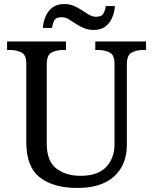

<svg xmlns="http://www.w3.org/2000/svg" viewBox="-20 -919 757 949"><path d="M362 10Q244 10 177 -42Q110 -94 110 -216V-604Q110 -648 85.5 -660Q61 -672 28 -672H15V-714H306V-672H293Q259 -672 235 -659.5Q211 -647 211 -600V-210Q211 -123 258 -86.5Q305 -50 378 -50Q464 -50 505 -94Q546 -138 546 -206V-604Q546 -648 521.5 -660Q497 -672 464 -672H451V-714H702V-672H689Q655 -672 631 -659.5Q607 -647 607 -600V-204Q607 -104 544 -47Q481 10 362 10ZM443 -771Q416 -771 394 -780.5Q372 -790 353.5 -802.5Q335 -815 318.5 -824.5Q302 -834 286 -834Q256 -834 248 -817.5Q240 -801 237 -781H192Q194 -812 205.5 -838.5Q217 -865 239.5 -882Q262 -899 298 -899Q325 -899 346.5 -889.5Q368 -880 386.5 -867.5Q405 -855 421.5 -845.5Q438 -836 454 -836Q483 -836 491.5 -852.5Q500 -869 503 -889H548Q546 -859 534.5 -832Q523 -805 501 -788Q479 -771 443 -771Z"/></svg>

Font: NotoSerif-Regular
Style: Regular
Weight: 400
Designer: Monotype Design Team
Foundry: Monotype Imaging Inc.
Version: Version 2.007; ttfautohint (v1.8) -l 8 -r 50 -G 200 -x 14 -D